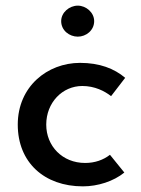

<svg xmlns="http://www.w3.org/2000/svg" viewBox="-20 -651 500 681"><path d="M197 -576C197 -543 226 -521 256 -521C285 -521 314 -543 314 -576C314 -607 285 -631 256 -631C226 -631 197 -607 197 -576ZM421 -39 370 -102C347 -84 317 -73 282 -73C201 -73 144 -133 144 -209C144 -287 201 -346 272 -346C316 -346 351 -328 374 -310L424 -375C385 -408 333 -428 264 -428C148 -428 43 -344 43 -209C43 -75 137 10 274 10C327 10 383 -8 421 -39Z"/></svg>

Font: Reem Kufi
Style: Regular
Weight: 400
Designer: Khaled Hosny
Version: Version 0.007